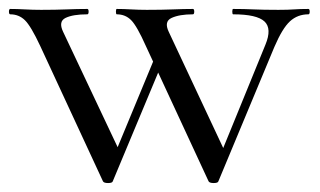

<svg xmlns="http://www.w3.org/2000/svg" viewBox="-23 -406 714 429"><path d="M443 -1 303 -303Q283 -348 270 -361Q257 -374 238 -374Q236 -374 236 -380Q236 -386 238 -386Q253 -386 270 -385Q287 -384 305 -384Q339 -384 363.5 -385Q388 -386 408 -386Q411 -386 411 -380Q411 -374 408 -374Q378 -374 360.5 -366Q343 -358 354 -335L482 -62L454 -22L570 -306Q585 -342 568 -358Q551 -374 498 -374Q496 -374 496 -380Q496 -386 498 -386Q522 -386 543.5 -385Q565 -384 599 -384Q621 -384 634 -385Q647 -386 666 -386Q669 -386 669 -380Q669 -374 666 -374Q642 -374 625 -358.5Q608 -343 590 -301L465 -1Q464 3 454.5 3Q445 3 443 -1ZM207 -1 67 -303Q46 -348 32.5 -361Q19 -374 0 -374Q-3 -374 -3 -380Q-3 -386 0 -386Q15 -386 32.5 -385Q50 -384 69 -384Q101 -384 125.5 -385Q150 -386 172 -386Q175 -386 175 -380Q175 -374 172 -374Q140 -374 123.5 -366Q107 -358 118 -335L247 -62L217 -22L326 -285L343 -274L229 -1Q228 3 218.5 3Q209 3 207 -1Z"/></svg>

Font: Cormorant Garamond Light
Style: Regular
Weight: 400
Version: Version 4.001